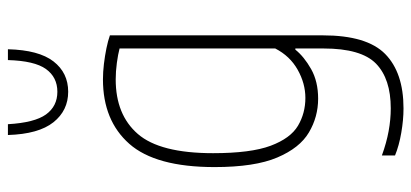

<svg xmlns="http://www.w3.org/2000/svg" viewBox="-304 -530 1064 497"><g transform="rotate(-90 228.5 -282.0)"><path d="M196 230Q166 230 132.8 224.2Q99.5 218.5 74 208V174Q107 186 137.2 191.5Q167.5 197 196 197Q272.5 197 311.8 158.8Q351 120.5 351 23V-50H348Q330 -27.5 297.8 -9.2Q265.5 9 221 9Q174 9 133.8 -14.8Q93.5 -38.5 68.8 -96.8Q44 -155 44 -259Q44 -411.5 104.2 -479.8Q164.5 -548 271 -548Q290 -548 311 -545.5Q332 -543 351.5 -539Q371 -535 385 -530V21Q385 135 336.8 182.5Q288.5 230 196 230ZM223 -24Q260.5 -24 296 -44Q331.5 -64 351 -102V-505Q336 -509 313.8 -512Q291.5 -515 271 -515Q179.5 -515 129.8 -457.8Q80 -400.5 80 -263Q80 -165.5 99.2 -114Q118.5 -62.5 151 -43.2Q183.5 -24 223 -24ZM239 -638Q190.5 -638 160 -676.2Q129.5 -714.5 127 -794H155Q159 -725 180.2 -695.5Q201.5 -666 239 -666Q276.5 -666 297.8 -695.5Q319 -725 321 -794H349Q347 -714 317.5 -676Q288 -638 239 -638Z"/></g></svg>

Font: Encode Sans Condensed Thin
Style: Regular
Weight: 100
Width: 3
Designer: Multiple Designers
Foundry: Impallari Type
Version: Version 3.002